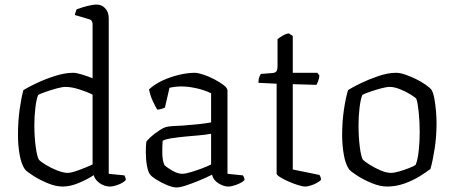

<svg xmlns="http://www.w3.org/2000/svg" viewBox="-20 -820 1997 844"><path d="M256 0Q225 0 190 -14.5Q155 -29 127.5 -46.5Q100 -64 90 -75Q74 -97 66.5 -139Q59 -181 59 -225Q59 -287 66.5 -340Q74 -393 83 -424Q104 -437 142 -455Q180 -473 223 -486.5Q266 -500 302 -500Q315 -500 338.5 -493Q362 -486 387 -476V-713Q387 -720 384 -726.5Q381 -733 370 -736L309 -754Q310 -761 312.5 -767.5Q315 -774 317 -779Q327 -783 343.5 -788Q360 -793 377 -796.5Q394 -800 403 -800Q428 -800 443 -783Q458 -766 458 -740V-56L527 -49Q528 -47 530.5 -41Q533 -35 533 -29Q523 -17 500.5 -8.5Q478 0 463 0Q439 0 418 -15Q397 -30 392 -50Q365 -32 327 -16Q289 0 256 0ZM278 -60Q293 -60 326 -72Q359 -84 387 -97V-404Q366 -415 330.5 -426.5Q295 -438 268 -438Q254 -438 230 -431.5Q206 -425 183 -417Q160 -409 148 -403Q140 -385 135.5 -346.5Q131 -308 131 -271Q131 -218 137 -174.5Q143 -131 151 -118Q159 -109 182 -95Q205 -81 232 -70.5Q259 -60 278 -60Z M756 4Q739 4 714 -6.5Q689 -17 667.5 -30.5Q646 -44 639 -54Q631 -64 626 -91.5Q621 -119 621 -152Q621 -164 621.5 -174.5Q622 -185 623 -195Q624 -201 641 -216.5Q658 -232 680 -246.5Q702 -261 716 -263Q726 -265 743 -266Q760 -267 783 -268Q810 -270 846.5 -273.5Q883 -277 908 -282V-410Q877 -425 841.5 -432.5Q806 -440 777 -440Q764 -440 751 -438.5Q738 -437 725 -434L705 -347Q701 -345 692.5 -342Q684 -339 671 -338Q663 -352 652 -375Q641 -398 635 -427Q661 -451 696.5 -467Q732 -483 769 -491.5Q806 -500 836 -500Q850 -500 874 -492Q898 -484 922 -471.5Q946 -459 963 -446Q980 -433 980 -422V-56L1048 -49Q1050 -46 1052.5 -40.5Q1055 -35 1055 -29Q1046 -18 1022 -9Q998 0 984 0Q963 0 940.5 -14Q918 -28 912 -52Q884 -38 853.5 -25.5Q823 -13 797 -4.5Q771 4 756 4ZM781 -56Q794 -56 818 -63Q842 -70 867 -79.5Q892 -89 908 -97V-232Q880 -227 854.5 -225Q829 -223 798 -220Q766 -217 736 -212.5Q706 -208 695 -201Q693 -176 693.5 -145Q694 -114 703 -94Q716 -82 739 -69Q762 -56 781 -56Z M1322 0Q1310 0 1289.5 -6.5Q1269 -13 1247.5 -22.5Q1226 -32 1211 -41.5Q1196 -51 1196 -57V-452L1116 -456Q1116 -472 1120 -482Q1124 -492 1127 -495L1178 -499Q1190 -500 1195 -506.5Q1200 -513 1200 -530V-648Q1209 -655 1223 -663.5Q1237 -672 1250 -673L1267 -662V-500H1375L1384 -488Q1383 -475 1378.5 -463.5Q1374 -452 1371 -447L1267 -450V-75L1384 -51Q1386 -49 1388.5 -43Q1391 -37 1391 -29Q1384 -22 1371 -15Q1358 -8 1344 -4Q1330 0 1322 0Z M1682 0Q1651 0 1615.5 -14.5Q1580 -29 1552.5 -46.5Q1525 -64 1515 -75Q1499 -97 1491.5 -139Q1484 -181 1484 -225Q1484 -286 1492 -339Q1500 -392 1510 -424Q1530 -437 1566.5 -454.5Q1603 -472 1644.5 -486Q1686 -500 1721 -500Q1738 -500 1761.5 -492Q1785 -484 1808.5 -472.5Q1832 -461 1850.5 -448Q1869 -435 1877 -425Q1885 -411 1889.5 -386Q1894 -361 1896.5 -332.5Q1899 -304 1899 -278Q1899 -220 1890.5 -165.5Q1882 -111 1872 -77Q1855 -64 1825.5 -45.5Q1796 -27 1758.5 -13.5Q1721 0 1682 0ZM1698 -60Q1712 -60 1735 -66.5Q1758 -73 1779 -81.5Q1800 -90 1807 -95Q1816 -116 1820.5 -156.5Q1825 -197 1825 -237Q1825 -284 1820.5 -327.5Q1816 -371 1810 -386Q1804 -393 1783.5 -405.5Q1763 -418 1738 -428Q1713 -438 1693 -438Q1679 -438 1655 -431.5Q1631 -425 1607.5 -417Q1584 -409 1573 -403Q1565 -385 1560.5 -346Q1556 -307 1556 -271Q1556 -219 1561.5 -175Q1567 -131 1575 -118Q1583 -110 1605 -96Q1627 -82 1653 -71Q1679 -60 1698 -60Z"/></svg>

Font: Texturina ExtraLight
Style: Regular
Weight: 200
Designer: Guillermo Torres Carreño
Foundry: Omnibus-Type
Version: Version 1.002; ttfautohint (v1.8.3)